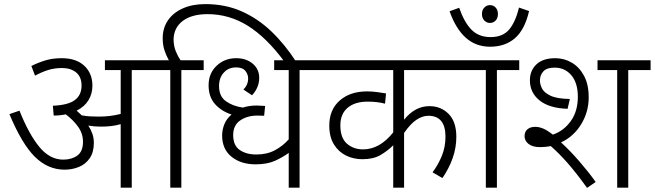

<svg xmlns="http://www.w3.org/2000/svg" viewBox="-20 -916 3195 937"><path d="M438 -219Q438 -173 418 -144Q398 -115 365.5 -101.5Q333 -88 295 -88Q214 -88 150.5 -150.5Q87 -213 26 -359L75 -376Q121 -261 172 -199Q223 -137 289 -137Q330 -137 357.5 -157Q385 -177 385 -224Q385 -264 361.5 -297Q338 -330 301 -358Q273 -352 242 -352L238 -400Q312 -403 345 -427.5Q378 -452 378 -498Q378 -541 351.5 -562.5Q325 -584 283 -584Q246 -584 215.5 -574.5Q185 -565 151 -547L133 -594Q165 -610 200.5 -621Q236 -632 281 -632Q352 -632 391.5 -595Q431 -558 431 -498Q431 -458 411.5 -426.5Q392 -395 354 -376Q367 -365 379 -353Q400 -349 421 -348Q442 -347 462 -347Q490 -347 515.5 -350Q541 -353 569 -360V-574H492V-622H732V-574H623V0H569V-310Q544 -303 520 -300.5Q496 -298 471 -298Q442 -298 411 -303Q423 -285 430.5 -264Q438 -243 438 -219Z M811 -574H717V-622H804Q791 -645 782.5 -671Q774 -697 774 -730Q774 -779 799.5 -816.5Q825 -854 872 -875Q919 -896 982 -896Q1079 -896 1158.5 -861Q1238 -826 1304 -763Q1370 -700 1425 -615H1368Q1280 -734 1189 -790.5Q1098 -847 993 -847Q916 -847 872 -814Q828 -781 827 -722Q828 -690 838 -665.5Q848 -641 861 -622H974V-574H865V0H811Z M1552 -574H1442V0H1389V-170Q1361 -149 1322.5 -131.5Q1284 -114 1227 -114Q1156 -114 1110 -151Q1064 -188 1064 -255Q1064 -283 1075 -310Q1086 -337 1110 -357Q1059 -374 1028.5 -409Q998 -444 998 -500Q998 -558 1037 -595Q1076 -632 1133 -632Q1181 -632 1213 -605.5Q1245 -579 1245 -536Q1245 -489 1210 -451L1168 -479Q1191 -502 1191 -533Q1191 -553 1177.5 -570Q1164 -587 1132 -587Q1095 -587 1072 -561.5Q1049 -536 1049 -496Q1049 -446 1082.5 -422Q1116 -398 1165 -391Q1196 -401 1233 -401Q1244 -401 1255 -400Q1266 -399 1274 -399L1269 -351Q1262 -351 1252.5 -351.5Q1243 -352 1237 -352Q1187 -352 1152.5 -328.5Q1118 -305 1118 -257Q1118 -206 1150 -184Q1182 -162 1231 -162Q1283 -162 1322 -183Q1361 -204 1389 -236V-574H1318V-622H1552Z M2272 -574H1952V-332Q1979 -365 2009.5 -381.5Q2040 -398 2076 -398Q2132 -398 2169.5 -360Q2207 -322 2207 -248Q2207 -196 2189.5 -145.5Q2172 -95 2139 -47L2091 -75Q2119 -113 2136.5 -156Q2154 -199 2154 -249Q2154 -351 2070 -351Q2042 -351 2012.5 -331.5Q1983 -312 1952 -267V0H1899V-207Q1872 -180 1837 -159.5Q1802 -139 1749 -139Q1705 -139 1668.5 -157Q1632 -175 1609.5 -211.5Q1587 -248 1587 -303Q1587 -381 1638 -425.5Q1689 -470 1771 -470Q1795 -470 1821.5 -466.5Q1848 -463 1864 -460L1859 -410Q1823 -420 1774 -420Q1712 -420 1676.5 -390Q1641 -360 1641 -304Q1641 -243 1673 -215Q1705 -187 1752 -187Q1833 -187 1899 -270V-574H1537V-622H2272Z M2405 -574V0H2351V-574H2257V-622H2514V-574Z M2332 -848Q2332 -867 2343.5 -879Q2355 -891 2371 -891Q2388 -891 2399 -879Q2410 -867 2410 -848Q2410 -827 2398.5 -815.5Q2387 -804 2371 -804Q2356 -804 2344 -815.5Q2332 -827 2332 -848ZM2562 -862Q2541 -771 2493 -729.5Q2445 -688 2372 -688Q2302 -688 2253 -732Q2204 -776 2174 -861L2221 -878Q2245 -808 2280.5 -771.5Q2316 -735 2374 -735Q2433 -735 2464 -771Q2495 -807 2513 -879Z M2616 -198Q2579 -198 2559.5 -213.5Q2540 -229 2540 -251Q2540 -274 2554.5 -285.5Q2569 -297 2592 -297Q2611 -297 2631 -288.5Q2651 -280 2678 -259Q2731 -277 2765.5 -325Q2800 -373 2800 -444Q2800 -511 2768.5 -548.5Q2737 -586 2686 -586Q2649 -586 2632 -568Q2615 -550 2615 -523Q2615 -505 2625 -484.5Q2635 -464 2666.5 -449Q2698 -434 2761 -433L2750 -385Q2660 -388 2613 -426Q2566 -464 2566 -524Q2566 -572 2598 -602Q2630 -632 2690 -632Q2733 -632 2770 -610.5Q2807 -589 2830 -546.5Q2853 -504 2853 -441Q2853 -370 2816.5 -310Q2780 -250 2718 -221Q2761 -182 2806.5 -129.5Q2852 -77 2887 -28L2845 1Q2791 -74 2748.5 -122Q2706 -170 2668 -203Q2642 -198 2616 -198ZM3046 -574V0H2992V-574H2896V-622H3155V-574Z"/></svg>

Font: Noto Sans Light
Style: Regular
Weight: 300
Designer: Monotype Design Team
Foundry: Monotype Imaging Inc.
Version: Version 2.007